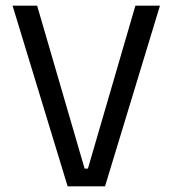

<svg xmlns="http://www.w3.org/2000/svg" viewBox="-20 -659 610 679"><path d="M351.4 0H219.2L24.4 -639H111.3L279.2 -62.8H290.9L458.8 -639H545.7Z"/></svg>

Font: Anek Kannada Medium
Style: Regular
Weight: 500
Designer: Vaishnavi Murthy, Maithili Shingre (Kannada) & Yesha Goshar (Latin)
Foundry: Ek Type
Version: Version 1.003